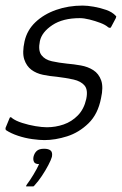

<svg xmlns="http://www.w3.org/2000/svg" viewBox="-27 -497 437 688"><path d="M7 -73Q8 -77 11 -77Q14 -77 16 -74Q29 -64 52.5 -56.5Q76 -49 100 -45Q124 -41 141 -41Q172 -41 201 -51Q230 -61 252 -83.5Q274 -106 282 -142Q289 -175 276 -190.5Q263 -206 236.5 -212Q210 -218 176 -222Q151 -224 127 -229Q103 -234 85.5 -247Q68 -260 60 -284Q52 -308 61 -349Q70 -389 100 -417.5Q130 -446 174 -461.5Q218 -477 269 -477Q286 -477 309 -473Q332 -469 353.5 -461.5Q375 -454 387 -441Q390 -439 389.5 -437.5Q389 -436 388 -432L371 -400Q369 -395 361 -399Q351 -408 332.5 -415Q314 -422 294 -427Q274 -432 259 -432Q198 -432 160.5 -407Q123 -382 116 -350Q109 -316 121.5 -299.5Q134 -283 159 -277.5Q184 -272 213 -269Q237 -267 262.5 -262.5Q288 -258 307.5 -245.5Q327 -233 335.5 -209Q344 -185 335 -145Q324 -88 290 -55Q256 -22 213.5 -8.5Q171 5 132 5Q115 5 89 1.5Q63 -2 37.5 -10.5Q12 -19 -6 -31Q-8 -35 -7 -39ZM159 65Q156 76 146 95Q136 114 123 133.5Q110 153 97 167Q94 171 92 171Q89 171 81 171Q73 171 67 171Q66 170 66.5 169Q67 168 70 163Q80 150 93 128.5Q106 107 113 91Q99 91 95 83.5Q91 76 93 65Q96 52 104.5 44Q113 36 131 36Q147 36 154.5 42.5Q162 49 159 65Z"/></svg>

Font: Glory Thin Light
Style: Italic
Weight: 300
Italic angle: -12°
Version: Version 1.011